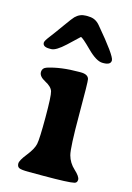

<svg xmlns="http://www.w3.org/2000/svg" viewBox="-111 -766 570 831"><g transform="rotate(15 173.5 -350.5)"><path d="M60.1 -530.3H52.2Q22 -530.3 22 -549.3Q22 -557.1 39.3 -579.3Q56.6 -601.6 85.4 -642.1Q114.3 -682.6 121.1 -689Q141.1 -709 168.5 -709H177.2L181.6 -708.5Q210.9 -708.5 231.4 -684.1Q326.7 -571.8 326.7 -551Q326.7 -530.3 293.9 -530.3H289.6Q262.2 -530.3 220.2 -572.3Q178.2 -614.3 170.9 -614.3L121.1 -567.4Q81.1 -530.3 60.1 -530.3ZM168.5 8.3H105Q70.3 8.3 60.5 3.4Q50.8 -1.5 50.8 -15.4Q50.8 -29.3 76.7 -61.8Q102.5 -94.2 107.7 -117.9Q112.8 -141.6 112.8 -237.8Q112.8 -334 106.9 -353.5Q101.1 -373 71.8 -388.2Q43 -403.3 43 -422.4Q43 -441.4 62.5 -447.8Q120.6 -466.3 202.1 -466.3H210Q242.2 -466.3 247.6 -446.3Q250.5 -435.1 250.5 -287.6Q250.5 -140.1 259 -107.9Q267.6 -75.7 293.5 -52Q319.3 -28.3 319.3 -14.4Q319.3 -0.5 307.1 2.4Q283.7 8.3 168.5 8.3Z"/></g></svg>

Font: Averia Serif Libre
Style: Bold
Weight: 700
Version: Version 1.002